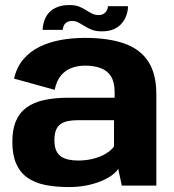

<svg xmlns="http://www.w3.org/2000/svg" viewBox="-20 -752 706 778"><path d="M258.5 6Q297 6 330 -0.5Q363 -7 389 -17.8Q415 -28.5 433 -41.5Q451 -54.5 459 -68L473.5 0H613.5V-370Q613.5 -453 580.5 -503.2Q547.5 -553.5 483 -576Q418.5 -598.5 324 -598.5Q272.5 -598.5 225.2 -589.8Q178 -581 139.5 -562Q101 -543 74.2 -511.2Q47.5 -479.5 37 -433.5L201.5 -388Q209 -424.5 227 -446Q245 -467.5 270.2 -476.8Q295.5 -486 325 -486Q362 -486 389 -475.5Q416 -465 430.2 -441.8Q444.5 -418.5 444.5 -378.5V-356H257.5Q202 -356 159.5 -346.8Q117 -337.5 88.2 -316.8Q59.5 -296 44.8 -262Q30 -228 30 -177.5Q30 -124.5 45.5 -89Q61 -53.5 90.5 -32.5Q120 -11.5 162.2 -2.8Q204.5 6 258.5 6ZM296.5 -101.5Q275.5 -101.5 258 -105.2Q240.5 -109 227.5 -117.8Q214.5 -126.5 207.5 -142.5Q200.5 -158.5 200.5 -184Q200.5 -209.5 207.2 -225.5Q214 -241.5 226.8 -250Q239.5 -258.5 257.5 -261.8Q275.5 -265 297.5 -265H442V-159Q432.5 -144 411.2 -130.8Q390 -117.5 360.5 -109.5Q331 -101.5 296.5 -101.5ZM392 -625Q420 -625 438.8 -632.8Q457.5 -640.5 469.2 -652.8Q481 -665 487.5 -678.8Q494 -692.5 496.5 -705.5Q499 -718.5 498.5 -727H417.5Q417.5 -720.5 413.8 -711.8Q410 -703 401.5 -697Q393 -691 380 -691Q365 -691 353 -697Q341 -703 328.2 -711.2Q315.5 -719.5 300 -725.5Q284.5 -731.5 262 -731.5Q233.5 -731.5 214 -724Q194.5 -716.5 182.5 -704.8Q170.5 -693 164 -679Q157.5 -665 155.2 -652.5Q153 -640 152.5 -631H234Q234.5 -637.5 237.8 -646.2Q241 -655 249.5 -661Q258 -667 272.5 -667Q286.5 -667 298.5 -660.5Q310.5 -654 323.5 -645.8Q336.5 -637.5 352.8 -631.2Q369 -625 392 -625Z"/></svg>

Font: Anybody Thin
Style: Bold
Weight: 700
Version: Version 1.113;gftools[0.9.25]